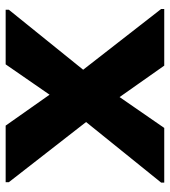

<svg xmlns="http://www.w3.org/2000/svg" viewBox="18 -604 587 662"><g transform="rotate(90 311.0 -273.5)"><path d="M413.6 0 268 -206.8 11.6 -536V-546.8H206.8L352.4 -340L608.8 -10.8V0ZM14 0V-10.8L273.2 -332L421.6 -546.8H610V-536L350.8 -214.8L202.4 0Z"/></g></svg>

Font: Kufam
Style: Regular
Weight: 400
Designer: Wael Morcos, Artur Schmal
Foundry: Original Type
Version: Version 1.301; ttfautohint (v1.8.3)